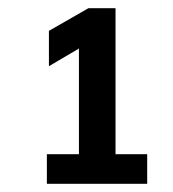

<svg xmlns="http://www.w3.org/2000/svg" viewBox="-20 -732 420 467"><path d="M261 -357H338V-285H94V-357H172V-614L99 -571V-657L195 -712H261Z"/></svg>

Font: Muli SemiBold
Style: Regular
Weight: 600
Designer: Vernon Adams
Foundry: Vernon Adams
Version: Version 2.000